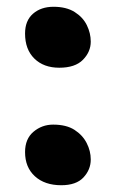

<svg xmlns="http://www.w3.org/2000/svg" viewBox="-20 -535 340 567"><path d="M155 -335Q109 -335 81.5 -362Q54 -389 54 -436Q54 -474 77.5 -494.5Q101 -515 138 -515Q176 -515 200.5 -499.5Q225 -484 236.5 -460.5Q248 -437 248 -412Q248 -382 225 -358.5Q202 -335 155 -335ZM161 12Q112 12 83 -14.5Q54 -41 54 -86Q54 -125 79 -146Q104 -167 137 -167Q176 -167 200 -151.5Q224 -136 236 -112.5Q248 -89 248 -64Q248 -34 226.5 -11Q205 12 161 12Z"/></svg>

Font: Shantell Sans Light SemiBold
Style: Regular
Weight: 600
Version: Version 1.008;[ac192a2d6]